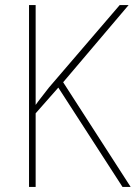

<svg xmlns="http://www.w3.org/2000/svg" viewBox="-20 -827 533 754"><path d="M493 -93H461L209 -483L120 -382V-93H94V-807H120V-415Q129 -428 142.5 -445Q156 -462 172 -483L450 -807H485L228 -504Z"/></svg>

Font: Noto Sans Kannada UI SemiCondensed Thin
Style: Regular
Weight: 100
Width: 4
Designer: Jelle Bosma - Monotype Design Team
Foundry: Monotype Imaging Inc.
Version: Version 2.005; ttfautohint (v1.8.4.7-5d5b)